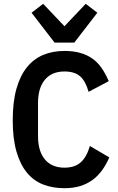

<svg xmlns="http://www.w3.org/2000/svg" viewBox="-20 -978 621 1010"><path d="M319 12Q257 12 207 -7.5Q157 -27 121.5 -70Q86 -113 66.5 -181Q47 -249 47 -345Q47 -442 66.5 -511Q86 -580 121.5 -624Q157 -668 207 -689Q257 -710 319 -710Q365 -710 401 -700Q437 -690 465 -670.5Q493 -651 514 -621Q535 -591 552 -551L446 -495Q430 -552 401 -577Q372 -602 319 -602Q253 -602 216.5 -559Q180 -516 180 -436V-262Q180 -182 216.5 -139Q253 -96 319 -96Q372 -96 403.5 -123Q435 -150 453 -210L555 -150Q538 -111 516 -81Q494 -51 465.5 -30.5Q437 -10 401 1Q365 12 319 12ZM267 -754 146 -911 207 -958 319 -840 431 -958 492 -911 371 -754Z"/></svg>

Font: IBM Plex Sans Cond SmBld
Style: Regular
Weight: 600
Width: 3
Designer: Mike Abbink, Paul van der Laan, Pieter van Rosmalen
Foundry: Bold Monday
Version: Version 1.3